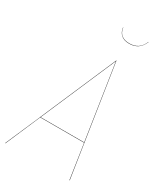

<svg xmlns="http://www.w3.org/2000/svg" viewBox="-210 -940 888 1027"><g transform="rotate(30 234.0 -426.0)"><path d="M307.1 -792Q274.4 -792 256.6 -807.9Q238.8 -823.7 235.8 -851.1L236.8 -852.1Q244.1 -793.9 307.1 -793.9Q369.6 -793.9 392.1 -852.1L393.1 -851.1Q369.1 -792 307.1 -792ZM396 0 363.8 -212.9H92.8L1 0H-1L91.3 -212.9H90.8L91.3 -213.4L293 -680.2H293.9L397.9 0ZM93.8 -214.8H363.3L293 -675.8Z"/></g></svg>

Font: Fira Sans Compressed Two
Style: Italic
Weight: 100
Width: 3
Italic angle: -8°
Designer: Carrois Corporate & Edenspiekermann AG
Foundry: Carrois Corporate GbR & Edenspiekermann AG
Version: Version 4.203;PS 004.203;hotconv 1.0.88;makeotf.lib2.5.64775